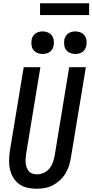

<svg xmlns="http://www.w3.org/2000/svg" viewBox="-20 -1146 565 1174"><path d="M205 8Q176 8 148 2Q120 -4 98.5 -19.5Q77 -35 62.5 -58Q48 -81 41.5 -108Q35 -135 35.5 -164Q36 -193 40 -222L125 -735H227L140 -207Q138 -193 137 -178.5Q136 -164 137 -150Q138 -136 143 -122.5Q148 -109 156.5 -99Q165 -89 178.5 -84.5Q192 -80 206 -80Q227 -80 247 -89Q267 -98 281.5 -115Q296 -132 303 -152.5Q310 -173 314 -193L403 -735H505L413 -179Q409 -154 401 -130Q393 -106 379.5 -84Q366 -62 346 -43.5Q326 -25 303 -13Q280 -1 254.5 3.5Q229 8 205 8ZM440 -816Q424 -816 409 -822Q394 -828 384.5 -840.5Q375 -853 373 -869Q371 -885 373 -902Q375 -913 381 -923.5Q387 -934 396.5 -941Q406 -948 417.5 -951Q429 -954 441 -954Q457 -954 472 -948Q487 -942 496.5 -929.5Q506 -917 508.5 -901Q511 -885 508 -868Q506 -857 500.5 -846.5Q495 -836 485 -829Q475 -822 463.5 -819Q452 -816 440 -816ZM240 -816Q224 -816 209 -822Q194 -828 184.5 -840.5Q175 -853 173 -869Q171 -885 173 -902Q175 -913 181 -923.5Q187 -934 196.5 -941Q206 -948 217.5 -951Q229 -954 241 -954Q257 -954 272 -948Q287 -942 296.5 -929.5Q306 -917 308.5 -901Q311 -885 308 -868Q306 -857 300.5 -846.5Q295 -836 285 -829Q275 -822 263.5 -819Q252 -816 240 -816ZM525 -1054H225V-1126H525Z"/></svg>

Font: Iosevka SS18 Semibold
Style: Italic
Weight: 600
Italic angle: -9°
Monospace: yes
Designer: Belleve Invis
Foundry: Belleve Invis
Version: Version 25.1.1; ttfautohint (v1.8.4)